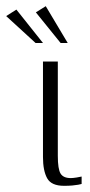

<svg xmlns="http://www.w3.org/2000/svg" viewBox="-81 -598 292 621"><path d="M126 3Q85 3 71.5 -21.5Q58 -46 58 -90V-399H106V-94Q106 -51 115 -36.5Q124 -22 148 -22Q155 -22 167.5 -24Q180 -26 183 -27V-3Q180 -2 172 -0.5Q164 1 152.5 2Q141 3 126 3ZM34 -459 -61 -546 -28 -567 58 -459ZM115 -459 35 -558 67 -578 138 -459Z"/></svg>

Font: Genos Light
Style: Regular
Weight: 300
Designer: Robert E. Leuschke
Foundry: Robert E. Leuschke
Version: Version 1.010